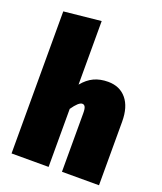

<svg xmlns="http://www.w3.org/2000/svg" viewBox="-141 -855 797 945"><g transform="rotate(20 257.5 -382.0)"><path d="M491 -333V0H297V-307Q297 -330 292 -339.5Q287 -349 277 -349Q258 -349 227 -304V0H33V-744L227 -764V-431Q254 -464 286 -479Q318 -494 360 -494Q421 -494 456 -452Q491 -410 491 -333Z"/></g></svg>

Font: Fira Sans Condensed Black
Style: Regular
Weight: 900
Width: 3
Designer: Carrois Corporate & Edenspiekermann AG
Foundry: Carrois Corporate GbR & Edenspiekermann AG
Version: Version 4.203